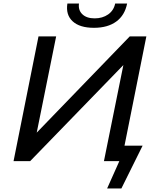

<svg xmlns="http://www.w3.org/2000/svg" viewBox="-20 -904 883 1077"><path d="M56 0 196 -700H295L186 -160L708 -700H801L661 0H563L672 -539L149 0ZM507 -748Q427 -748 387.5 -784.5Q348 -821 358 -884H423Q418 -847 442 -824Q466 -801 511 -801Q555 -801 586.5 -823Q618 -845 626 -884H693Q680 -818 632 -783Q584 -748 507 -748ZM581 153 661 -26 694 0H563L582 -87H780L661 153Z"/></svg>

Font: MOST Montserrat Medium
Style: Italic
Weight: 500
Italic angle: -11.3°
Designer: Julieta Ulanovsky
Foundry: Julieta Ulanovsky
Version: Version 8.000;March 11, 2024;FontCreator 15.0.0.2926 64-bit